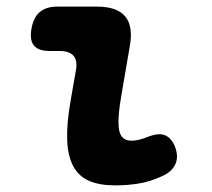

<svg xmlns="http://www.w3.org/2000/svg" viewBox="-20 -550 640 580"><path d="M348 -270Q334 -193 339.5 -159Q345 -125 377 -125Q387 -125 398.5 -127.5Q410 -130 425 -136Q460 -150 479.5 -141Q499 -132 509 -106Q520 -76 509.5 -53.5Q499 -31 470 -18Q433 -1 398.5 4.5Q364 10 328 10Q281 10 249.5 -3.5Q218 -17 201.5 -47.5Q185 -78 183 -126.5Q181 -175 193 -244L209 -336Q215 -366 202.5 -381Q190 -396 160 -396H130Q96 -396 82.5 -412.5Q69 -429 75 -463Q81 -497 100 -513.5Q119 -530 153 -530H273Q334 -530 358.5 -500Q383 -470 372 -410Z"/></svg>

Font: Maple Mono ExtraBold
Style: Italic
Weight: 800
Italic angle: -10°
Monospace: yes
Designer: subframe7536
Version: Version 7.200